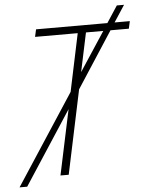

<svg xmlns="http://www.w3.org/2000/svg" viewBox="-100 -841 715 928"><g transform="rotate(-5 257.5 -377.5)"><path d="M-43 40 243 -398 302 -678H95L103 -714H449L502 -795H537L484 -714H558L550 -678H461L285 -407L199 0H159L226 -316L-6 40ZM342 -678 302 -489 426 -678Z"/></g></svg>

Font: Noto Sans Disp ExtLt
Style: Italic
Weight: 200
Italic angle: -12°
Designer: Monotype Design Team
Foundry: Monotype Imaging Inc.
Version: Version 2.000;GOOG;noto-source:20170915:90ef993387c0